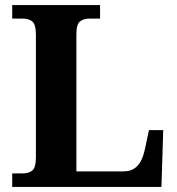

<svg xmlns="http://www.w3.org/2000/svg" viewBox="-20 -734 694 754"><path d="M28 0V-53H70Q92 -53 106.5 -64Q121 -75 121 -118V-596Q121 -639 106.5 -650Q92 -661 70 -661H28V-714H373V-661H331Q310 -661 295 -650.5Q280 -640 280 -600V-61H466Q489 -61 505.5 -71Q522 -81 532.5 -100.5Q543 -120 549 -148L565 -223H621L614 0Z"/></svg>

Font: Noto Serif Test
Style: Regular
Weight: 400
Version: Version 1.000